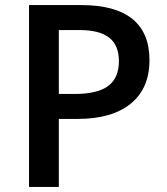

<svg xmlns="http://www.w3.org/2000/svg" viewBox="-20 -734 655 754"><path d="M300 -714H94V0H211V-267H285Q420 -267 493.5 -327Q567 -387 567 -498Q567 -605 500 -659.5Q433 -714 300 -714ZM292 -616Q371 -616 409 -586Q447 -556 447 -494Q447 -428 405 -396.5Q363 -365 273 -365H211V-616Z"/></svg>

Font: OpenSansMMV
Style: Semibold
Weight: 600
Designer: Steve Matteson
Foundry: Ascender Corporation
Version: Version 6.000